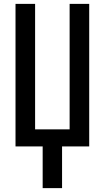

<svg xmlns="http://www.w3.org/2000/svg" viewBox="-20 -755 540 990"><path d="M200 215V0H60V-735H161V-88H339V-735H440V0H300V215Z"/></svg>

Font: Iosevka SS18 Semibold
Style: Regular
Weight: 600
Monospace: yes
Designer: Belleve Invis
Foundry: Belleve Invis
Version: Version 25.1.1; ttfautohint (v1.8.4)